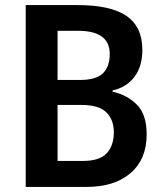

<svg xmlns="http://www.w3.org/2000/svg" viewBox="-20 -734 644 754"><path d="M286 -714Q414 -714 476.5 -671.5Q539 -629 539 -538Q539 -472 507 -431Q475 -390 422 -379V-374Q480 -361 518 -322.5Q556 -284 556 -206Q556 -109 493 -54.5Q430 0 320 0H81V-714ZM294 -420Q358 -420 384.5 -446.5Q411 -473 411 -522Q411 -613 287 -613H206V-420ZM206 -322V-102H306Q371 -102 399 -132Q427 -162 427 -215Q427 -264 397.5 -293Q368 -322 299 -322Z"/></svg>

Font: Noto Sans Lao SemiCondensed SemiBold
Style: Regular
Weight: 600
Width: 4
Designer: Monotype Design Team
Foundry: Monotype Imaging Inc.
Version: Version 2.003; ttfautohint (v1.8.4.7-5d5b)